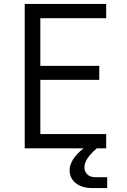

<svg xmlns="http://www.w3.org/2000/svg" viewBox="-20 -750 640 971"><path d="M105 0V-730H517V-658H184V-417H482V-346H184V-72H517V0H470Q407 53 407 96Q407 118 421.5 132Q436 146 461 146H522V201H446Q394 201 363 176Q332 151 332 111Q332 85 349 57Q366 29 403 0Z"/></svg>

Font: Tiny Light
Style: Regular
Weight: 300
Monospace: yes
Designer: Philipp Nurullin, Konstantin Bulenkov
Foundry: JetBrains
Version: Version 2.251; ttfautohint (v1.8.4.7-5d5b)